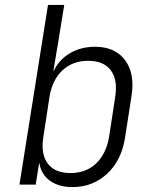

<svg xmlns="http://www.w3.org/2000/svg" viewBox="-20 -750 640 780"><path d="M275 10Q218 10 182.5 -16Q147 -42 140 -87H139L125 0H59L175 -730H241L216 -576L197 -463H199Q220 -508 264.5 -534Q309 -560 366 -560Q448 -560 488.5 -505Q529 -450 514 -358L488 -191Q474 -99 415.5 -44.5Q357 10 275 10ZM266 -47Q329 -47 370 -85.5Q411 -124 423 -193L448 -356Q459 -426 430 -464.5Q401 -503 338 -503Q275 -503 233.5 -464Q192 -425 181 -356L156 -193Q145 -124 174 -85.5Q203 -47 266 -47Z"/></svg>

Font: NKDuy Mono ExtraLight
Style: Italic
Weight: 200
Italic angle: -9°
Monospace: yes
Designer: NKDuy
Foundry: NKDuy
Version: Version 2.251; ttfautohint (v1.8.4.7-5d5b)